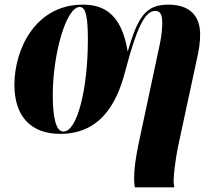

<svg xmlns="http://www.w3.org/2000/svg" viewBox="-20 -566 938 826"><path d="M560 240H730C729 234 727 227 727 209C727 184 735 121 745 69L827 -312C836 -351 841 -383 841 -418C841 -496 798 -546 704 -546C609 -546 574 -497 530 -346H529C502 -511 422 -546 336 -546C133 -546 42 -355 42 -201C42 -60 118 10 239 10C434 10 492 -159 519 -260C566 -440 602 -519 647 -519C672 -519 678 -500 678 -466C678 -446 675 -414 669 -383L575 58C563 117 557 163 557 201C557 217 558 229 560 240ZM253 0C219 0 207 -67 207 -158C207 -331 264 -536 323 -536C352 -536 358 -482 358 -393C358 -191 314 0 253 0Z"/></svg>

Font: Noto Serif Display Condensed Black
Style: Italic
Weight: 900
Width: 3
Italic angle: -12°
Designer: Monotype Design Team
Foundry: Monotype Imaging Inc.
Version: Version 2.009